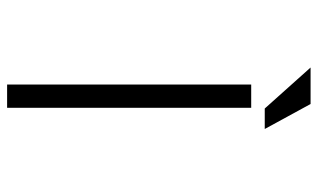

<svg xmlns="http://www.w3.org/2000/svg" viewBox="-197 -696 894 540"><g transform="rotate(90 250.0 -426.0)"><path d="M217.8 1H283.2V-685.5H217.8ZM169.9 -852.5 285.2 -723.6H342.8L272.5 -852.5Z"/></g></svg>

Font: DotumChe
Style: Regular
Weight: 400
Monospace: yes
Version: Version 2.21